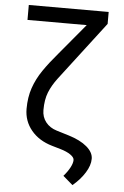

<svg xmlns="http://www.w3.org/2000/svg" viewBox="-61 -770 644 1000"><g transform="rotate(5 261.5 -269.5)"><path d="M356.5 187.5 305.4 143.5Q326.7 119.3 338.8 96.2Q350.9 73.2 350.9 56.8Q350.9 43.3 331.1 29.5Q311.4 15.6 277 5.7L233 -7.1Q163.4 -27.3 123.6 -75.5Q83.8 -123.6 83.8 -187.5Q83.8 -247.9 100.5 -296.7Q117.2 -345.5 148.4 -391.2Q179.7 -436.8 223 -487.2L358 -649.1H48.3V-727.3H465.9V-664.8L299.7 -447.4Q259.9 -395.6 231.4 -358Q202.8 -320.3 187.3 -282Q171.9 -243.6 171.9 -188.9Q171.9 -152.3 192.8 -125.7Q213.8 -99.1 250 -88.1L315.3 -68.2Q375.7 -49.7 410.2 -20.4Q444.6 8.9 444.6 42.6Q444.6 76.7 420.6 115.2Q396.7 153.8 356.5 187.5Z"/></g></svg>

Font: Linik Sans
Style: Regular
Weight: 400
Designer: Rasmus Andersson (font), Marc Monis (original base), Kil Hyung-jin (Pretendard portions), Cristiano Sobral (main changes
Foundry: rsms
Version: Version 3.018;May 31, 2022;FontCreator 14.0.0.2814 64-bit; t